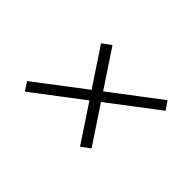

<svg xmlns="http://www.w3.org/2000/svg" viewBox="-66 -547 646 646"><g transform="rotate(45 257.0 -224.5)"><path d="M57.5 -95.5 437.5 -384.5 458 -354.5 78 -65.5ZM144 -361.5 175.5 -384.5 371.5 -89 340 -65.5Z"/></g></svg>

Font: Newsreader 28pt
Style: Italic
Weight: 400
Italic angle: -17°
Version: Version 1.003